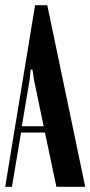

<svg xmlns="http://www.w3.org/2000/svg" viewBox="-26 -719 348 739"><path d="M109 -699H156L302 0H191L147 -209H55L20 0H-6ZM88 -411 58 -233H142L105 -411L99 -451H92Z"/></svg>

Font: Moniqa Extra Bold Narrow Heading
Style: Regular
Weight: 800
Width: 4
Designer: Rajesh Rajput
Foundry: Rajesh Rajput
Version: Version 1.000;December 15, 2022;FontCreator 14.0.0.2794 32-b